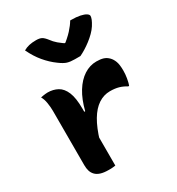

<svg xmlns="http://www.w3.org/2000/svg" viewBox="-196 -954 992 1079"><g transform="rotate(-30 300.0 -415.0)"><path d="M230 -349H242Q259 -417 288 -464Q317 -511 355 -535.5Q393 -560 436 -560Q462 -560 480 -554.5Q498 -549 513 -534Q526 -521 534 -500Q542 -479 542 -440Q542 -428 541 -416Q540 -404 538 -392.5Q536 -381 533.5 -370Q531 -359 527 -349H521Q499 -363 475 -370Q451 -377 418 -377Q378 -377 343 -354Q308 -331 280 -284Q252 -237 230 -163ZM236 0Q227 1 220 2Q213 3 206.5 3Q200 3 192 3Q161 3 140.5 -3.5Q120 -10 108 -22.5Q96 -35 91 -51.5Q86 -68 86 -89Q86 -129 86 -166Q86 -203 86 -238.5Q86 -274 86 -307.5Q86 -341 86 -374.5Q86 -408 86 -441Q86 -466 81.5 -494Q77 -522 66 -540Q74 -542 81.5 -543Q89 -544 96.5 -545Q104 -546 111 -546Q147 -546 175.5 -530.5Q204 -515 220 -476.5Q236 -438 236 -369Q236 -331 236 -291.5Q236 -252 236 -213.5Q236 -175 236 -138Q236 -101 236 -66Q236 -31 236 0ZM374 -631Q365 -631 358 -631Q351 -631 338 -631Q309 -631 289.5 -637Q270 -643 242 -664Q224 -677 207 -693Q190 -709 174.5 -727.5Q159 -746 145.5 -767.5Q132 -789 120 -814Q137 -824 156.5 -828.5Q176 -833 202 -833Q225 -833 238 -826Q251 -819 268 -797Q280 -780 299.5 -763Q319 -746 357 -722L302 -738H368L315 -720Q360 -754 385 -781.5Q410 -809 424 -833H430Q464 -833 487.5 -828Q511 -823 523.5 -815Q536 -807 536 -798Q536 -789 530.5 -775.5Q525 -762 513 -743Q502 -726 485.5 -709.5Q469 -693 449.5 -678Q430 -663 410.5 -651Q391 -639 374 -631Z"/></g></svg>

Font: Recursive Monospace Casual ExtraBold
Style: Regular
Weight: 800
Version: Version 1.047